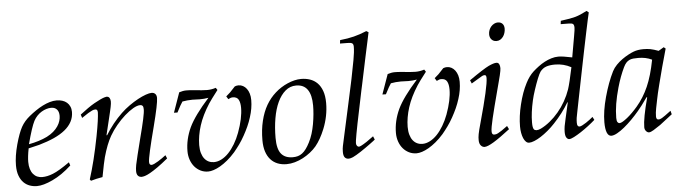

<svg xmlns="http://www.w3.org/2000/svg" viewBox="-47 -918 3982 1121"><g transform="rotate(-5 1944.5 -357.0)"><path d="M327.6 -110.4 334 -91.3Q305.2 -64.9 277.6 -45.9Q250 -26.9 222.7 -14.2Q168 11.7 129.9 11.7Q108.4 11.7 88.4 4.6Q68.4 -2.4 52.7 -17.8Q37.1 -33.2 27.6 -58.3Q18.1 -83.5 18.1 -119.1Q18.1 -172.4 36.6 -240.7Q45.9 -274.4 55.2 -299.3Q64.5 -324.2 73.7 -340.8Q91.8 -373.5 124.5 -399.9Q143.6 -415.5 164.1 -429.4Q184.6 -443.4 205.3 -453.9Q226.1 -464.4 246.8 -470.5Q267.6 -476.6 287.1 -476.6Q305.7 -476.6 321 -471.7Q336.4 -466.8 347.4 -457.3Q358.4 -447.8 364.7 -433.8Q371.1 -419.9 371.1 -402.3Q371.1 -371.1 357.2 -345Q343.3 -318.8 316.9 -297.4Q290.5 -275.9 252 -258.5Q213.4 -241.2 164.1 -227.1L100.6 -211.9Q95.7 -187 93.5 -167.5Q91.3 -147.9 91.3 -133.8Q91.3 -109.9 96.9 -91.8Q102.5 -73.7 112.5 -61.8Q122.6 -49.8 136 -43.9Q149.4 -38.1 165.5 -38.1Q195.3 -38.1 229 -51.8Q264.6 -65.9 327.6 -110.4ZM104.5 -235.8Q167 -247.6 211.9 -269.5Q234.9 -281.2 251.2 -295.4Q267.6 -309.6 277.8 -325Q288.1 -340.3 292.7 -355.7Q297.4 -371.1 297.4 -385.3Q297.4 -410.2 285.2 -423.3Q272.9 -436.5 252.4 -436.5Q238.8 -436.5 224.1 -432.1Q209.5 -427.7 195.6 -419.4Q181.6 -411.1 169.4 -398.4Q157.2 -385.7 148.4 -369.1Q130.9 -335.4 104.5 -235.8Z M446.8 8.3 440.4 0Q457 -51.8 472.2 -113Q487.3 -174.3 501.5 -247.1Q511.7 -300.3 516.4 -334.5Q521 -368.7 521.5 -385.3Q521.5 -396 518.1 -400.1Q514.6 -404.3 508.3 -404.3Q499 -404.3 489.3 -399.9Q479.5 -395.5 465.8 -387.2L427.2 -361.8L420.9 -381.8L466.3 -415.5Q487.8 -430.7 506.8 -441.4Q525.9 -452.1 540.8 -459.2Q555.7 -466.3 565.7 -469.5Q575.7 -472.7 579.1 -472.7Q591.8 -472.7 597.2 -463.6Q602.5 -454.6 602.5 -442.9Q602.5 -436.5 601.6 -429Q600.6 -421.4 598.4 -409.9Q596.2 -398.4 592 -381.3Q587.9 -364.3 582 -339.4L560.1 -249L563.5 -248Q605.5 -316.9 661.6 -370.6Q684.6 -392.6 710.9 -411.1Q737.3 -429.7 762.5 -443.4Q787.6 -457 809.1 -464.6Q830.6 -472.2 843.8 -472.2Q856.9 -472.2 865 -463.9Q873 -455.6 873 -439.9Q873 -406.2 839.4 -275.9Q793.9 -102.5 793.9 -71.3Q793.9 -61.5 797.6 -57.4Q801.3 -53.2 807.1 -53.2Q813 -53.2 823.7 -58.1Q834.5 -63 846.7 -70.6Q858.9 -78.1 871.1 -86.7Q883.3 -95.2 892.6 -102.5L900.9 -83Q865.2 -53.7 839.1 -35.4Q813 -17.1 794.2 -6.6Q775.4 3.9 763.2 7.6Q751 11.2 743.7 11.2Q730 11.2 721.9 2.2Q713.9 -6.8 713.9 -25.4Q713.9 -32.2 714.8 -41.3Q715.8 -50.3 717.8 -61.5Q721.2 -80.1 730.7 -117.7Q740.2 -155.3 754.4 -212.4Q772.5 -281.2 781.5 -323.2Q790.5 -365.2 790 -380.9Q790 -395.5 785.2 -401.1Q780.3 -406.7 771.5 -406.7Q753.9 -406.7 729.5 -392.6Q705.1 -378.4 679.2 -355.5Q653.3 -332.5 628.9 -303.2Q604.5 -273.9 586.9 -243.2Q560.5 -197.3 539.6 -122.1Q535.6 -107.9 529.8 -79.8Q523.9 -51.8 515.6 -7.3Q497.6 -4.4 480.5 -0.5Q463.4 3.4 446.8 8.3Z M963.9 -345.2 1004.9 -461.4Q1027.8 -468.8 1046.4 -468.8Q1055.2 -468.8 1064.9 -468.3Q1074.7 -467.8 1085.4 -466.8Q1116.2 -463.4 1136.7 -461.9Q1157.2 -460.4 1168.5 -460.4Q1193.8 -460.4 1219.7 -468.8L1228.5 -455.6Q1206.5 -427.7 1193.4 -409.2Q1180.2 -390.6 1173.8 -381.3Q1132.3 -316.9 1113.5 -257.8Q1094.7 -198.7 1094.2 -144Q1094.2 -117.2 1100.1 -97.2Q1106 -77.1 1116.5 -64Q1127 -50.8 1141.1 -44.2Q1155.3 -37.6 1171.9 -37.6Q1193.8 -37.6 1216.1 -49.1Q1238.3 -60.5 1258.3 -81.5Q1278.3 -102.5 1295.7 -131.6Q1313 -160.6 1326.2 -195.8Q1356.9 -279.3 1356.9 -340.3Q1356.9 -370.6 1347.4 -387.7Q1337.9 -404.8 1313.5 -404.8Q1301.3 -404.8 1287.1 -396.5L1276.4 -413.6Q1292 -426.3 1300.3 -434.6L1331.1 -467.3Q1336.4 -469.7 1342 -470.7Q1347.7 -471.7 1353 -471.7Q1367.2 -471.7 1379.4 -465.1Q1391.6 -458.5 1400.6 -446.5Q1409.7 -434.6 1414.8 -417.7Q1419.9 -400.9 1419.9 -379.9Q1419.9 -331.5 1403.3 -280.3Q1395 -253.4 1383.3 -227.5Q1371.6 -201.7 1357.4 -176.3Q1342.8 -149.9 1326.7 -127.4Q1310.5 -105 1293.5 -84.5Q1270.5 -58.6 1248 -40Q1225.6 -21.5 1204.8 -9.5Q1184.1 2.4 1165.8 8.3Q1147.5 14.2 1133.3 14.2Q1109.4 14.2 1089.1 4.2Q1068.8 -5.9 1054.2 -22.9Q1039.6 -40 1031.2 -63.7Q1022.9 -87.4 1022.9 -114.3Q1022.9 -184.1 1054.7 -252.9Q1070.8 -286.6 1100.1 -326.9Q1129.4 -367.2 1171.9 -414.6Q1147.9 -410.2 1121.6 -410.2L1078.1 -411.6Q1062.5 -411.6 1047.9 -410.2Q1033.2 -408.7 1019 -406.2Q1008.3 -391.6 984.4 -344.7Z M1464.4 -140.1Q1464.4 -201.2 1477.1 -253.2Q1489.7 -305.2 1512.2 -343.8Q1535.2 -383.3 1567.4 -411.6Q1583.5 -426.3 1602.3 -438.2Q1621.1 -450.2 1640.9 -458.7Q1660.6 -467.3 1680.9 -472.2Q1701.2 -477.1 1720.2 -477.1Q1748 -477.1 1772.5 -468.8Q1796.9 -460.4 1814.9 -442.4Q1833 -424.3 1843.5 -395.3Q1854 -366.2 1854 -324.7Q1854 -248.5 1824.2 -174.3Q1800.3 -115.2 1769.5 -77.6Q1754.4 -59.6 1733.9 -43.5Q1713.4 -27.3 1690.2 -15.1Q1667 -2.9 1642.1 4.2Q1617.2 11.2 1593.3 11.2Q1564 11.2 1540.3 1.7Q1516.6 -7.8 1499.8 -26.6Q1482.9 -45.4 1473.6 -73.7Q1464.4 -102.1 1464.4 -140.1ZM1542 -147Q1542 -82 1564.7 -54Q1587.4 -25.9 1632.8 -25.9Q1649.4 -25.9 1662.8 -29.8Q1676.3 -33.7 1688.2 -42.7Q1700.2 -51.8 1711.2 -66.7Q1722.2 -81.5 1733.4 -103.5Q1745.1 -126.5 1753.2 -152.3Q1761.2 -178.2 1766.6 -208Q1772 -238.8 1774.4 -265.6Q1776.9 -292.5 1776.9 -316.4Q1776.9 -378.4 1754.6 -409.9Q1732.4 -441.4 1688 -441.4Q1652.3 -441.4 1625 -418.2Q1597.7 -395 1579.1 -355.2Q1560.5 -315.4 1551.3 -261.7Q1542 -208 1542 -147Z M2109.9 -106.9 2118.2 -86.9Q2115.2 -84.5 2106.4 -77.6Q2097.7 -70.8 2085.4 -62Q2073.2 -53.2 2059.1 -43.2Q2044.9 -33.2 2030.8 -23.9Q2016.6 -14.6 2003.9 -7.1Q1991.2 0.5 1982.4 4.4Q1975.6 7.3 1969.2 9Q1962.9 10.7 1956.1 10.7Q1942.4 10.7 1934.3 1Q1926.3 -8.8 1926.3 -30.8Q1926.3 -50.8 1929.7 -66.4Q1929.7 -65.4 1932.6 -79.6Q1935.5 -93.8 1940.9 -117.7Q1946.3 -141.6 1953.1 -173.3Q1960 -205.1 1967.5 -239Q1975.1 -272.9 1982.4 -307.1Q1989.7 -341.3 1996.1 -370.4Q2002.4 -399.4 2007.1 -421.1Q2011.7 -442.9 2013.7 -452.1Q2025.9 -513.2 2034.7 -560.3Q2043.5 -607.4 2043.5 -637.7Q2043.5 -651.9 2036.9 -657.2Q2030.3 -662.6 2009.8 -662.6L1964.8 -663.1L1967.3 -683.1Q1990.7 -685.5 2011.2 -689Q2031.7 -692.4 2048.8 -696.8Q2084 -705.6 2124 -722.2L2136.7 -714.4Q2136.2 -712.4 2133.5 -699.7Q2130.9 -687 2126.7 -667.2Q2122.6 -647.5 2116.9 -622.1Q2111.3 -596.7 2105.5 -569.1Q2099.6 -541.5 2093.8 -513.4Q2087.9 -485.4 2082.5 -460Q2077.1 -434.6 2072.8 -413.8Q2068.4 -393.1 2065.4 -379.9Q2015.6 -144.5 2008.3 -91.8Q2006.8 -82.5 2006.8 -75.7Q2006.8 -65.4 2011.7 -59.6Q2016.6 -53.7 2022.5 -53.7Q2024.9 -53.7 2028.1 -54.7Q2031.2 -55.7 2036.6 -58.3Q2042 -61 2050 -65.7Q2058.1 -70.3 2069.8 -78.1Z M2185.5 -345.2 2226.6 -461.4Q2249.5 -468.8 2268.1 -468.8Q2276.9 -468.8 2286.6 -468.3Q2296.4 -467.8 2307.1 -466.8Q2337.9 -463.4 2358.4 -461.9Q2378.9 -460.4 2390.1 -460.4Q2415.5 -460.4 2441.4 -468.8L2450.2 -455.6Q2428.2 -427.7 2415 -409.2Q2401.9 -390.6 2395.5 -381.3Q2354 -316.9 2335.2 -257.8Q2316.4 -198.7 2315.9 -144Q2315.9 -117.2 2321.8 -97.2Q2327.6 -77.1 2338.1 -64Q2348.6 -50.8 2362.8 -44.2Q2377 -37.6 2393.6 -37.6Q2415.5 -37.6 2437.7 -49.1Q2460 -60.5 2480 -81.5Q2500 -102.5 2517.3 -131.6Q2534.7 -160.6 2547.9 -195.8Q2578.6 -279.3 2578.6 -340.3Q2578.6 -370.6 2569.1 -387.7Q2559.6 -404.8 2535.2 -404.8Q2522.9 -404.8 2508.8 -396.5L2498 -413.6Q2513.7 -426.3 2522 -434.6L2552.7 -467.3Q2558.1 -469.7 2563.7 -470.7Q2569.3 -471.7 2574.7 -471.7Q2588.9 -471.7 2601.1 -465.1Q2613.3 -458.5 2622.3 -446.5Q2631.3 -434.6 2636.5 -417.7Q2641.6 -400.9 2641.6 -379.9Q2641.6 -331.5 2625 -280.3Q2616.7 -253.4 2605 -227.5Q2593.3 -201.7 2579.1 -176.3Q2564.5 -149.9 2548.3 -127.4Q2532.2 -105 2515.1 -84.5Q2492.2 -58.6 2469.7 -40Q2447.3 -21.5 2426.5 -9.5Q2405.8 2.4 2387.5 8.3Q2369.1 14.2 2355 14.2Q2331.1 14.2 2310.8 4.2Q2290.5 -5.9 2275.9 -22.9Q2261.2 -40 2252.9 -63.7Q2244.6 -87.4 2244.6 -114.3Q2244.6 -184.1 2276.4 -252.9Q2292.5 -286.6 2321.8 -326.9Q2351.1 -367.2 2393.6 -414.6Q2369.6 -410.2 2343.3 -410.2L2299.8 -411.6Q2284.2 -411.6 2269.5 -410.2Q2254.9 -408.7 2240.7 -406.2Q2230 -391.6 2206.1 -344.7Z M2836.9 -640.6Q2836.9 -654.3 2841.6 -666Q2846.2 -677.7 2854 -686.5Q2861.8 -695.3 2872.1 -700.4Q2882.3 -705.6 2893.1 -705.6Q2910.2 -705.6 2920.2 -695.1Q2930.2 -684.6 2930.2 -666Q2930.2 -653.8 2926.5 -641.6Q2922.9 -629.4 2915.8 -619.6Q2908.7 -609.9 2898.9 -604Q2889.2 -598.1 2876.5 -598.1Q2859.4 -598.1 2848.1 -609.9Q2836.9 -621.6 2836.9 -640.6ZM2710.9 -363.8 2702.6 -383.3Q2746.6 -414.1 2775.4 -432.4Q2804.2 -450.7 2818.4 -457.5Q2849.1 -471.7 2864.3 -471.7Q2875.5 -471.7 2880.4 -462.2Q2885.3 -452.6 2885.3 -438.5Q2885.3 -432.1 2883.5 -422.4Q2881.8 -412.6 2878.2 -397.2Q2874.5 -381.8 2868.7 -360.1Q2862.8 -338.4 2855 -308.1Q2828.6 -209 2814.9 -151.1Q2801.3 -93.3 2801.8 -74.7Q2801.8 -55.2 2815.4 -55.2Q2820.8 -55.2 2825.7 -56.2Q2830.6 -57.1 2838.9 -61.3Q2847.2 -65.4 2860.4 -74.2Q2873.5 -83 2894.5 -98.6L2904.3 -79.1Q2845.2 -33.2 2808.1 -10.7Q2771 11.7 2753.4 11.7Q2741.2 11.7 2731.7 0.7Q2722.2 -10.3 2722.2 -30.8Q2722.2 -39.6 2722.7 -47.1Q2723.1 -54.7 2725.3 -65.7Q2727.5 -76.7 2731.4 -92.8Q2735.4 -108.9 2742.7 -134.3Q2799.8 -339.4 2799.8 -388.2Q2799.8 -398.4 2797.1 -402.1Q2794.4 -405.8 2789.6 -405.8Q2782.2 -405.8 2775.4 -402.3Q2773.4 -401.4 2757.6 -391.8Q2741.7 -382.3 2710.9 -363.8Z M3396 -107.9 3405.3 -89.8Q3387.2 -73.7 3364.3 -56.2Q3341.3 -38.6 3319.1 -24.2Q3296.9 -9.8 3278.3 -0.2Q3259.8 9.3 3250 9.3Q3241.2 9.3 3233.9 -0.7Q3226.6 -10.7 3226.6 -34.2Q3226.6 -50.3 3229.5 -68.4Q3231.4 -78.1 3238.8 -112.1Q3246.1 -146 3259.8 -205.1L3257.3 -205.6Q3238.8 -174.3 3216.8 -145.5Q3194.8 -116.7 3168.5 -88.9Q3148.4 -67.4 3126.7 -49.3Q3105 -31.2 3084.5 -18.1Q3064 -4.9 3045.9 2.4Q3027.8 9.8 3014.6 9.8Q3004.4 9.8 2996.1 1.7Q2987.8 -6.3 2981.9 -20Q2976.1 -33.7 2972.9 -51.5Q2969.7 -69.3 2969.7 -88.9Q2969.7 -147.9 2986.3 -216.3Q3003.4 -287.1 3030.3 -338.9Q3050.3 -378.4 3077.1 -402.8Q3092.3 -416.5 3109.9 -429.7Q3127.4 -442.9 3146.7 -453.1Q3166 -463.4 3186.8 -469.7Q3207.5 -476.1 3228.5 -476.1Q3252.9 -476.1 3308.6 -464.4L3330.1 -586.9Q3334 -607.4 3335.4 -619.4Q3336.9 -631.3 3336.9 -636.2Q3336.9 -651.9 3330.8 -657.5Q3324.7 -663.1 3306.2 -663.1L3258.3 -663.6L3260.7 -683.1Q3291.5 -687 3312.7 -690.9Q3334 -694.8 3347.7 -698.7Q3361.3 -702.6 3378.2 -709.7Q3395 -716.8 3415.5 -727.5L3427.7 -717.8Q3425.3 -709 3418.7 -678.7Q3412.1 -648.4 3403.1 -605.2Q3394 -562 3383.3 -509.5Q3372.6 -457 3361.8 -403.3Q3351.1 -349.6 3340.8 -298.3Q3330.6 -247.1 3322.5 -206.5Q3314.5 -166 3309.3 -139.9Q3304.2 -113.8 3303.7 -110.4Q3302.7 -102.5 3302.2 -95.5Q3301.8 -88.4 3301.8 -82Q3301.8 -68.8 3305.7 -63.7Q3309.6 -58.6 3315.9 -58.6Q3322.3 -58.6 3333 -64.2Q3343.8 -69.8 3355.5 -77.4Q3367.2 -85 3378.2 -93.5Q3389.2 -102.1 3396 -107.9ZM3298.8 -407.7Q3254.4 -431.6 3204.6 -431.6Q3173.3 -431.6 3152.6 -424.3Q3131.8 -417 3117.2 -397.9Q3113.8 -393.6 3108.9 -383.3Q3104 -373 3098.1 -358.9Q3092.3 -344.7 3086.4 -328.1Q3080.6 -311.5 3075 -294.9Q3069.3 -278.3 3064.9 -262.2Q3060.5 -246.1 3057.6 -233.4Q3049.8 -198.7 3045.7 -167.2Q3041.5 -135.7 3041.5 -106.4Q3041.5 -89.8 3043.2 -80.8Q3044.9 -71.8 3047.9 -67.1Q3050.8 -62.5 3054.7 -61.3Q3058.6 -60.1 3063.5 -59.1Q3075.2 -59.1 3089.8 -65.9Q3117.7 -79.6 3144.5 -101.6Q3171.4 -123.5 3194.8 -151.4Q3218.3 -179.2 3237.1 -212.4Q3255.9 -245.6 3268.1 -281.2Q3279.3 -314.9 3298.8 -407.7Z M3853 -104 3858.4 -83 3785.2 -26.4Q3762.2 -10.7 3744.6 0Q3727.1 10.7 3717.3 10.7Q3708.5 10.7 3700.2 1.5Q3691.9 -7.8 3691.9 -21.5Q3691.9 -73.2 3724.1 -193.8L3720.7 -195.3Q3702.1 -168.9 3688 -150.1Q3673.8 -131.3 3663.1 -119.1Q3642.6 -94.7 3619.4 -71.3Q3596.2 -47.9 3573.7 -29.5Q3551.3 -11.2 3531 0Q3510.7 11.2 3496.6 11.2Q3479.5 11.2 3470.9 -10Q3462.4 -31.2 3462.4 -70.8Q3462.4 -134.8 3484.9 -217.3Q3507.8 -300.8 3539.1 -363.3Q3548.8 -382.3 3565.2 -399.2Q3581.5 -416 3600.1 -429.2Q3618.7 -442.4 3637 -452.1Q3655.3 -461.9 3668.9 -466.8Q3693.4 -476.1 3726.1 -476.1Q3737.8 -476.1 3747.6 -475.3Q3757.3 -474.6 3767.3 -472.7Q3777.3 -470.7 3788.6 -467.3Q3799.8 -463.9 3814.5 -458.5L3845.7 -477.1L3856.4 -468.3Q3840.8 -413.6 3827.1 -363.3Q3813.5 -313 3801.3 -264.2Q3793.9 -234.9 3788.8 -213.4Q3783.7 -191.9 3781.2 -177.7Q3775.9 -151.9 3770.8 -126Q3765.6 -100.1 3765.6 -78.1Q3765.6 -69.8 3768.6 -64.7Q3771.5 -59.6 3778.8 -59.6Q3783.2 -59.6 3787.4 -60.5Q3791.5 -61.5 3799.1 -65.7Q3806.6 -69.8 3819.1 -78.9Q3831.5 -87.9 3853 -104ZM3772 -410.6Q3753.9 -419.4 3733.9 -423.6Q3713.9 -427.7 3691.9 -427.7Q3675.3 -427.7 3662.6 -426.5Q3649.9 -425.3 3639.6 -420.4Q3629.4 -415.5 3621.1 -406.5Q3612.8 -397.5 3605 -381.3Q3592.8 -356 3582 -327.1Q3571.3 -298.3 3562 -265.6Q3547.9 -215.8 3540.8 -172.4Q3533.7 -128.9 3533.7 -90.3Q3533.7 -71.8 3538.8 -64.9Q3543.9 -58.1 3550.8 -58.1Q3558.1 -58.1 3570.1 -65.2Q3582 -72.3 3596.7 -84Q3611.3 -95.7 3627.2 -111.6Q3643.1 -127.4 3658.2 -145Q3699.7 -193.8 3726.6 -254.9Q3753.9 -316.4 3772 -410.6Z"/></g></svg>

Font: XB Kayhan
Style: Italic
Weight: 400
Italic angle: -12°
Designer: Behnam
Foundry: Irmug
Version: Version 7.300 2009